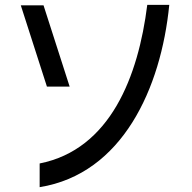

<svg xmlns="http://www.w3.org/2000/svg" viewBox="-20 -733 794 794"><path d="M144 -57V41C486 -14 646 -368 680 -713H589C552 -417 436 -115 144 -57ZM66 -711 174 -375H268L160 -711Z"/></svg>

Font: コーポレート・ロゴ ver3 Medium
Style: Regular
Weight: 500
Designer: [KANA_main] LOGOTYPE.JP [Source Han Sans] Ryoko NISHIZUKA 西塚涼子 (kana, bopomofo & ideographs); Paul D. Hunt (Latin, Greek
Version: Version 12.001;FEAKit 1.0